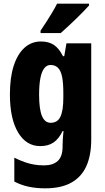

<svg xmlns="http://www.w3.org/2000/svg" viewBox="-20 -786 571 1046"><path d="M203 -560Q246 -560 274 -541Q302 -522 323 -480H330L342 -550H477V-26Q477 60 450.5 119Q424 178 368.5 209Q313 240 226 240Q176 240 135 231Q94 222 58 203V73Q86 87 112.5 96.5Q139 106 165 110.5Q191 115 220 115Q268 115 294.5 91Q321 67 321 12V3Q321 -13 322.5 -34Q324 -55 326 -72H321Q301 -30 272 -10Q243 10 199 10Q123 10 78.5 -64.5Q34 -139 34 -272Q34 -363 54.5 -427Q75 -491 113 -525.5Q151 -560 203 -560ZM255 -432Q235 -432 221 -414Q207 -396 200 -360Q193 -324 193 -270Q193 -192 208.5 -154.5Q224 -117 256 -117Q274 -117 287.5 -125Q301 -133 309 -150Q317 -167 321 -192.5Q325 -218 325 -254V-280Q325 -333 318.5 -366.5Q312 -400 296.5 -416Q281 -432 255 -432ZM465 -756Q453 -743 434.5 -723.5Q416 -704 394 -683Q372 -662 350.5 -642Q329 -622 311 -606H201V-619Q218 -644 234 -669Q250 -694 265 -719Q280 -744 291 -766H465Z"/></svg>

Font: Noto Sans Display Condensed ExtraBold
Style: Regular
Weight: 800
Width: 3
Designer: Monotype Design Team
Foundry: Monotype Imaging Inc.
Version: Version 2.003